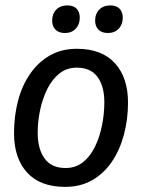

<svg xmlns="http://www.w3.org/2000/svg" viewBox="-20 -698 540 730"><path d="M227.5 12.5Q132.5 12.5 82.9 -42.1Q33.3 -96.7 33.3 -191.7Q33.3 -255.8 48.3 -313.8Q63.3 -371.7 93.8 -416.2Q124.2 -460.8 168.8 -486.7Q213.3 -512.5 272.5 -512.5Q366.7 -512.5 416.7 -457.9Q466.7 -403.3 466.7 -308.3Q466.7 -244.2 451.2 -186.2Q435.8 -128.3 405.8 -83.8Q375.8 -39.2 331.2 -13.3Q286.7 12.5 227.5 12.5ZM229.2 -59.2Q267.5 -59.2 295.4 -81.2Q323.3 -103.3 341.2 -140.4Q359.2 -177.5 367.9 -221.7Q376.7 -265.8 376.7 -309.2Q376.7 -370 350.8 -405.4Q325 -440.8 271.7 -440.8Q234.2 -440.8 206.2 -418.8Q178.3 -396.7 160 -360Q141.7 -323.3 132.5 -279.6Q123.3 -235.8 123.3 -192.5Q123.3 -131.7 149.6 -95.4Q175.8 -59.2 229.2 -59.2ZM226.7 -572.5Q203.3 -572.5 190.8 -585.4Q178.3 -598.3 178.3 -619.2Q178.3 -645.8 194.2 -661.7Q210 -677.5 235.8 -677.5Q259.2 -677.5 271.2 -665Q283.3 -652.5 283.3 -630.8Q283.3 -605 267.9 -588.8Q252.5 -572.5 226.7 -572.5ZM390 -572.5Q366.7 -572.5 354.2 -585.4Q341.7 -598.3 341.7 -619.2Q341.7 -645.8 357.5 -661.7Q373.3 -677.5 399.2 -677.5Q422.5 -677.5 434.6 -665Q446.7 -652.5 446.7 -630.8Q446.7 -605 431.2 -588.8Q415.8 -572.5 390 -572.5Z"/></svg>

Font: Familjen Grotesk GF
Style: Italic
Weight: 400
Designer: Anders Wikstroem, Jonas Baeckman, Matilda Gysing, Kristian Moeller
Foundry: Familjen STHML AB
Version: Version 2.000; Beta; Release 4; Build 6